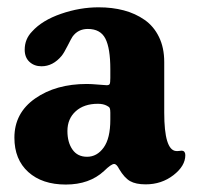

<svg xmlns="http://www.w3.org/2000/svg" viewBox="-20 -492 536 520"><path d="M46.9 -357.4Q46.9 -386.2 66.9 -406.7Q94.2 -437 145.3 -454.6Q196.3 -472.2 247.1 -472.2Q284.2 -472.2 315.4 -463.9Q346.7 -455.6 371.6 -438.2Q396.5 -420.9 410.6 -391.8Q424.8 -362.8 424.8 -323.7V-187Q424.8 -85.9 456.5 -83Q460.4 -82.5 465.8 -83.3Q471.2 -84 472.7 -84Q481.9 -83 481.9 -71.8Q481.9 -42.5 449.7 -17.6Q417.5 7.3 374.5 7.3Q347.7 7.3 332.3 -1.5Q316.9 -10.3 302.7 -34.2Q295.9 -47.9 289.1 -47.9Q281.2 -47.9 261.7 -28.8Q222.2 7.8 158.2 7.8Q94.2 7.8 56.6 -26.1Q19 -60.1 19 -119.1Q19 -186 75.2 -225.3Q131.3 -264.6 215.3 -264.6Q226.6 -264.6 246.1 -262.9Q265.6 -261.2 269 -261.2Q275.4 -261.2 277.1 -264.6Q278.8 -268.1 278.8 -280.8V-304.7Q278.8 -361.3 265.4 -387.5Q252 -413.6 217.8 -413.6Q191.4 -413.6 176.3 -392.6Q173.3 -388.2 163.3 -368.4Q153.3 -348.6 147 -340.8Q123.5 -312.5 92.3 -312.5Q72.8 -312.5 59.8 -324.5Q46.9 -336.4 46.9 -357.4ZM278.8 -168V-187Q278.8 -195.3 277.3 -199Q275.9 -202.6 269.5 -205.6Q259.8 -210.9 245.1 -210.9Q207.5 -210.9 185.1 -190.7Q162.6 -170.4 162.6 -137.2Q162.6 -106.4 176.3 -86.9Q189.9 -67.4 215.8 -67.4Q242.7 -67.4 260.7 -92.3Q278.8 -117.2 278.8 -168Z"/></svg>

Font: Cooper*
Style: Bold
Weight: 700
Designer: Owen Earl
Foundry: indestructible type*
Version: Version 0.001